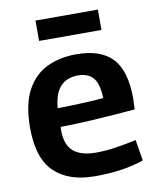

<svg xmlns="http://www.w3.org/2000/svg" viewBox="-84 -799 711 873"><g transform="rotate(-10 272.0 -362.0)"><path d="M284 10Q163 10 97 -53.5Q31 -117 31 -257Q31 -365 65.5 -429.5Q100 -494 159.5 -522.5Q219 -551 295 -551Q408 -551 462 -493.5Q516 -436 516 -307Q516 -299 515 -285Q514 -271 514 -258Q482 -255 429 -251Q376 -247 309.5 -243Q243 -239 169 -238Q168 -234 168 -230.5Q168 -227 168 -223Q168 -155 203 -125Q238 -95 308 -95Q352 -95 400.5 -102.5Q449 -110 494 -120L510 -23Q461 -6 405.5 2Q350 10 284 10ZM170 -324Q239 -325 299 -328Q359 -331 382 -334Q380 -400 356.5 -427.5Q333 -455 285 -455Q258 -455 233.5 -444Q209 -433 192 -405Q175 -377 170 -324ZM140 -640V-734H428V-640Z"/></g></svg>

Font: Georama SemiBold
Style: Regular
Weight: 600
Designer: Jean-Baptiste Levee
Foundry: Production Type
Version: Version 1.000